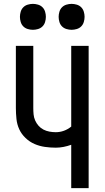

<svg xmlns="http://www.w3.org/2000/svg" viewBox="-20 -972 540 992"><path d="M348 0V-224Q329 -217 308.5 -213Q288 -209 268 -209Q240 -209 212 -213Q184 -217 158.5 -228Q133 -239 112 -259Q91 -279 79.5 -304Q68 -329 65 -357.5Q62 -386 62 -414V-735H152V-414Q152 -397 153.5 -381Q155 -365 161.5 -350Q168 -335 179 -322.5Q190 -310 204.5 -302.5Q219 -295 235.5 -292Q252 -289 268 -289Q290 -289 310.5 -296.5Q331 -304 348 -318V-735H438V0ZM350 -818Q337 -818 323.5 -822Q310 -826 300.5 -835.5Q291 -845 287 -858.5Q283 -872 283 -885Q283 -898 287 -911.5Q291 -925 300.5 -934.5Q310 -944 323.5 -948Q337 -952 350 -952Q363 -952 376.5 -948Q390 -944 399.5 -934.5Q409 -925 413 -911.5Q417 -898 417 -885Q417 -872 413 -858.5Q409 -845 399.5 -835.5Q390 -826 376.5 -822Q363 -818 350 -818ZM150 -818Q137 -818 123.5 -822Q110 -826 100.5 -835.5Q91 -845 87 -858.5Q83 -872 83 -885Q83 -898 87 -911.5Q91 -925 100.5 -934.5Q110 -944 123.5 -948Q137 -952 150 -952Q163 -952 176.5 -948Q190 -944 199.5 -934.5Q209 -925 213 -911.5Q217 -898 217 -885Q217 -872 213 -858.5Q209 -845 199.5 -835.5Q190 -826 176.5 -822Q163 -818 150 -818Z"/></svg>

Font: Iosevka Custom Medium
Style: Regular
Weight: 500
Monospace: yes
Designer: Belleve Invis
Foundry: Belleve Invis
Version: Version 32.5.0; ttfautohint (v1.8.4)